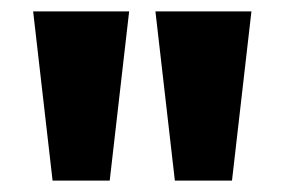

<svg xmlns="http://www.w3.org/2000/svg" viewBox="-20 -725 498 336"><path d="M72 -409 38 -705H206L172 -409ZM286 -409 252 -705H420L386 -409Z"/></svg>

Font: Nunito Sans 10pt SemiCondensed ExtraBold
Style: Regular
Weight: 800
Width: 4
Designer: Vernon Adams
Foundry: Vernon Adams
Version: Version 3.101;gftools[0.9.27]